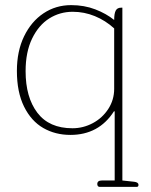

<svg xmlns="http://www.w3.org/2000/svg" viewBox="-20 -517 589 750"><path d="M360 202Q360 188 378 188H428V-82H425Q366 10 255 10Q196 10 149 -17Q102 -44 74 -100.5Q46 -157 46 -240Q46 -317 74 -375Q102 -433 150 -465Q198 -497 258 -497Q309 -497 352 -480.5Q395 -464 426 -439Q426 -464 432 -475.5Q438 -487 453 -487H458V188L504 193Q521 195 521 205Q521 213 514 213H369Q365 213 362.5 210Q360 207 360 202ZM426 -170V-406Q392 -437 350.5 -454Q309 -471 264 -471Q214 -471 172.5 -445Q131 -419 105.5 -366.5Q80 -314 80 -239Q80 -137 126 -76.5Q172 -16 263 -16Q305 -16 342.5 -36Q380 -56 403 -91.5Q426 -127 426 -170Z"/></svg>

Font: Maitree ExtraLight
Style: Regular
Weight: 250
Designer: CadsonDemak Team
Foundry: CadsonDemak
Version: Version 1.002